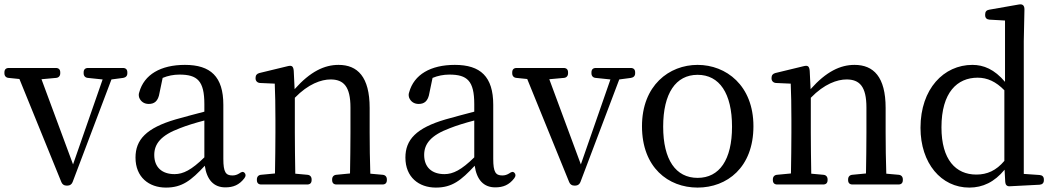

<svg xmlns="http://www.w3.org/2000/svg" viewBox="-29 -829 4776 870"><path d="M224 -521H11C-2 -521 -9 -514 -9 -501V-497C-9 -485 -2 -477 10 -476L59 -471L249 -4C253 6 261 12 272 12H277C288 12 296 6 300 -4L476 -469L529 -476C541 -478 548 -485 548 -497V-501C548 -514 541 -521 528 -521H370C357 -521 350 -514 350 -501V-497C350 -485 357 -477 369 -476L436 -469L302 -84L159 -470L225 -476C237 -477 244 -485 244 -497V-501C244 -514 237 -521 224 -521Z M723 21C796 21 837 -11 899 -78C908 -15 939 20 992 20C1028 20 1055 9 1078 -21C1086 -31 1085 -40 1079 -46C1072 -53 1065 -50 1055 -43C1045 -37 1036 -34 1024 -34C994 -34 983 -49 983 -109V-354C983 -482 925 -535 809 -535C699 -535 624 -491 602 -411C599 -402 599 -396 602 -386C610 -367 626 -358 645 -358C669 -358 688 -369 694 -409L708 -476C732 -486 758 -491 784 -491C865 -491 897 -463 897 -357V-323C855 -312 809 -300 767 -288C634 -249 585 -196 585 -115C585 -26 646 21 723 21ZM670 -127C670 -177 700 -216 786 -248C816 -260 855 -272 897 -283V-116C839 -59 801 -40 762 -40C705 -40 670 -71 670 -127Z M1135 -16V-13C1135 0 1142 7 1155 7H1363C1376 7 1383 0 1383 -13V-16C1383 -28 1376 -36 1364 -37L1309 -42C1308 -98 1307 -176 1307 -228V-386C1368 -449 1427 -469 1469 -469C1528 -469 1559 -437 1559 -342V-228C1559 -175 1558 -98 1557 -43L1495 -37C1483 -36 1476 -28 1476 -16V-13C1476 0 1483 7 1496 7H1704C1717 7 1724 0 1724 -13V-16C1724 -28 1717 -36 1705 -37L1649 -42C1647 -97 1646 -175 1646 -228V-340C1646 -481 1591 -535 1505 -535C1441 -535 1377 -505 1306 -425L1302 -508C1301 -519 1299 -524 1295 -528C1291 -531 1285 -532 1274 -529L1146 -498C1135 -495 1129 -488 1129 -476V-474C1129 -462 1137 -454 1149 -453L1216 -450C1218 -402 1219 -353 1219 -287V-228C1219 -177 1218 -98 1217 -43L1154 -37C1142 -36 1135 -28 1135 -16Z M1946 21C2019 21 2060 -11 2122 -78C2131 -15 2162 20 2215 20C2251 20 2278 9 2301 -21C2309 -31 2308 -40 2302 -46C2295 -53 2288 -50 2278 -43C2268 -37 2259 -34 2247 -34C2217 -34 2206 -49 2206 -109V-354C2206 -482 2148 -535 2032 -535C1922 -535 1847 -491 1825 -411C1822 -402 1822 -396 1825 -386C1833 -367 1849 -358 1868 -358C1892 -358 1911 -369 1917 -409L1931 -476C1955 -486 1981 -491 2007 -491C2088 -491 2120 -463 2120 -357V-323C2078 -312 2032 -300 1990 -288C1857 -249 1808 -196 1808 -115C1808 -26 1869 21 1946 21ZM1893 -127C1893 -177 1923 -216 2009 -248C2039 -260 2078 -272 2120 -283V-116C2062 -59 2024 -40 1985 -40C1928 -40 1893 -71 1893 -127Z M2525 -521H2312C2299 -521 2292 -514 2292 -501V-497C2292 -485 2299 -477 2311 -476L2360 -471L2550 -4C2554 6 2562 12 2573 12H2578C2589 12 2597 6 2601 -4L2777 -469L2830 -476C2842 -478 2849 -485 2849 -497V-501C2849 -514 2842 -521 2829 -521H2671C2658 -521 2651 -514 2651 -501V-497C2651 -485 2658 -477 2670 -476L2737 -469L2603 -84L2460 -470L2526 -476C2538 -477 2545 -485 2545 -497V-501C2545 -514 2538 -521 2525 -521Z M3132 21C3265 21 3385 -70 3385 -257C3385 -442 3261 -535 3132 -535C3003 -535 2880 -442 2880 -257C2880 -70 2999 21 3132 21ZM2976 -255C2976 -406 3033 -490 3132 -490C3231 -490 3288 -406 3288 -255C3288 -105 3231 -23 3132 -23C3033 -23 2976 -105 2976 -255Z M3473 -16V-13C3473 0 3480 7 3493 7H3701C3714 7 3721 0 3721 -13V-16C3721 -28 3714 -36 3702 -37L3647 -42C3646 -98 3645 -176 3645 -228V-386C3706 -449 3765 -469 3807 -469C3866 -469 3897 -437 3897 -342V-228C3897 -175 3896 -98 3895 -43L3833 -37C3821 -36 3814 -28 3814 -16V-13C3814 0 3821 7 3834 7H4042C4055 7 4062 0 4062 -13V-16C4062 -28 4055 -36 4043 -37L3987 -42C3985 -97 3984 -175 3984 -228V-340C3984 -481 3929 -535 3843 -535C3779 -535 3715 -505 3644 -425L3640 -508C3639 -519 3637 -524 3633 -528C3629 -531 3623 -532 3612 -529L3484 -498C3473 -495 3467 -488 3467 -476V-474C3467 -462 3475 -454 3487 -453L3554 -450C3556 -402 3557 -353 3557 -287V-228C3557 -177 3556 -98 3555 -43L3492 -37C3480 -36 3473 -28 3473 -16Z M4363 21C4424 21 4477 -4 4523 -60L4526 -4C4527 9 4534 16 4547 15L4682 8C4694 7 4701 0 4701 -12V-16C4701 -28 4694 -35 4682 -36L4610 -41V-643L4613 -786C4613 -796 4611 -802 4606 -806C4601 -810 4594 -810 4584 -808L4453 -785C4441 -783 4435 -776 4435 -764V-760C4435 -748 4442 -741 4454 -740L4525 -736V-458C4477 -515 4428 -535 4377 -535C4248 -535 4142 -427 4142 -250C4142 -89 4236 21 4363 21ZM4237 -252C4237 -411 4309 -477 4401 -477C4445 -477 4484 -459 4522 -420V-100C4485 -56 4444 -38 4395 -38C4302 -38 4237 -105 4237 -252Z"/></svg>

Font: 寒蝉锦书宋 Text
Style: Regular
Weight: 400
Designer: 寒蝉锦书宋{Warren} 思源宋体{Ryoko NISHIZUKA 西塚涼子 (kana & ideographs); Frank Grießhammer (Latin, Greek & Cyrillic); Wenlong ZHANG 
Foundry: Adobe & ChillType
Version: Version 2.000;Glyphs 3.1.1 (3135)